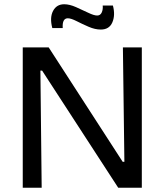

<svg xmlns="http://www.w3.org/2000/svg" viewBox="-20 -883 774 903"><path d="M87 0V-660H209L557 -122H565L558 -660H647V0H536L178 -551H170L176 0ZM454 -744Q427 -744 397 -757Q367 -770 340.5 -783.5Q314 -797 299 -797Q272 -797 275 -751H226Q213 -800 229.5 -831.5Q246 -863 282 -863Q307 -863 337.5 -849.5Q368 -836 395 -823Q422 -810 437 -810Q452 -810 458.5 -824.5Q465 -839 463 -857H511Q523 -812 508.5 -778Q494 -744 454 -744Z"/></svg>

Font: Bricolage Grotesque 10pt
Style: Regular
Weight: 400
Designer: Mathieu Triay
Foundry: Atelier Triay
Version: Version 1.000; ttfautohint (v1.8.4.7-5d5b);gftools[0.9.32]